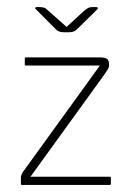

<svg xmlns="http://www.w3.org/2000/svg" viewBox="-20 -522 374 542"><path d="M168 -446 218 -492Q227 -499 231 -500.5Q235 -502 243 -502H251Q259 -502 255 -496L197 -439Q189 -431 176 -431H159Q146 -431 138 -439L81 -496Q78 -498 79.5 -500Q81 -502 83 -502H91Q99 -502 104 -500.5Q109 -499 116 -492ZM66 -23H290Q293 -23 293 -20V-3Q293 0 290 0H42Q39 0 39 -3V-21Q39 -28 45 -37L262 -337H53Q50 -337 50 -340V-357Q50 -360 53 -360H262Q276 -360 282 -356Q288 -352 288 -338Q288 -332 284 -325.5Q280 -319 272 -308Z"/></svg>

Font: Zain ExtraLight
Style: Regular
Weight: 200
Designer: Zain,Boutros
Foundry: Mobile Telecommunications Company (Zain), 2024
Version: Version 1.51; ttfautohint (v1.8.4)